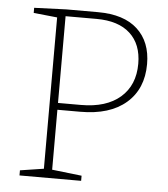

<svg xmlns="http://www.w3.org/2000/svg" viewBox="-51 -739 686 785"><g transform="rotate(5 292.0 -346.5)"><path d="M189 -281V-35L311 -21V0H58V-21L155 -36V-657L58 -667V-688L190 -693H320Q426 -693 482 -641.5Q538 -590 538 -499Q538 -397 471 -339Q404 -281 283 -281ZM189 -665V-309H283Q387 -309 444.5 -359Q502 -409 502 -497Q502 -577 454 -621Q406 -665 316 -665Z"/></g></svg>

Font: Bitter Pro ExtraLight
Style: Regular
Weight: 275
Designer: Sol Matas, and Bitter project Authors
Foundry: Sol Matas
Version: Version 1.010